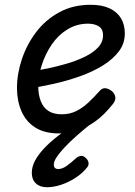

<svg xmlns="http://www.w3.org/2000/svg" viewBox="-20 -539 566 803"><path d="M227 19Q166 19 127 -6Q88 -31 69.5 -74.5Q51 -118 51 -171Q51 -230 71.5 -291.5Q92 -353 131 -404.5Q170 -456 227.5 -487.5Q285 -519 359 -519Q407 -519 438.5 -504Q470 -489 486 -462.5Q502 -436 502 -399Q502 -357 477 -324Q452 -291 410 -265Q368 -239 314.5 -220Q261 -201 205 -188.5Q149 -176 96 -168L103 -238Q137 -244 178 -252.5Q219 -261 260 -273Q301 -285 335.5 -302Q370 -319 390.5 -341Q411 -363 411 -392Q411 -417 393.5 -428.5Q376 -440 348 -440Q301 -440 262 -416Q223 -392 196.5 -353Q170 -314 155 -268Q140 -222 140 -178Q140 -143 150.5 -116Q161 -89 182.5 -75Q204 -61 238 -61Q272 -61 299 -74.5Q326 -88 350 -110.5Q374 -133 397 -159Q409 -173 424.5 -169.5Q440 -166 451 -155Q461 -144 462.5 -132Q464 -120 453 -105Q416 -58 378 -31Q340 -4 302 7.5Q264 19 227 19ZM176 244Q147 244 130 228Q113 212 113 184Q113 159 126 134Q139 109 163.5 82.5Q188 56 224.5 28Q261 0 306 -33L366 -31V-26Q331 2 301.5 28Q272 54 250.5 77Q229 100 217 118Q205 136 205 150Q205 159 210 163.5Q215 168 223 168Q240 168 258 155.5Q276 143 301 120Q307 115 317.5 113Q328 111 339 122Q348 130 350 140Q352 150 346 159Q327 184 297.5 203.5Q268 223 236.5 233.5Q205 244 176 244Z"/></svg>

Font: Playwrite AU NSW
Style: Regular
Weight: 400
Designer: Veronika Burian, José Scaglione
Foundry: TypeTogether
Version: Version 1.002